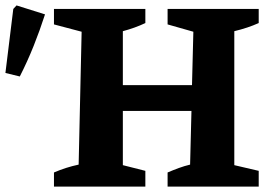

<svg xmlns="http://www.w3.org/2000/svg" viewBox="-20 -688 999 708"><path d="M179 0V-52Q223 -71 270 -81L281 -571L179 -598V-655H516V-603Q478 -585 433 -573V-374H688L693 -571L598 -598V-655H934V-603Q914 -594 891.5 -586.5Q869 -579 844 -573V-79L934 -58V0H598V-52Q619 -61 639.5 -68.5Q660 -76 681 -81L686 -279H433V-79L516 -58V0ZM53 -406 0 -419 29 -655 41 -668 146 -635Q127 -576 104 -518.5Q81 -461 53 -406Z"/></svg>

Font: Piazzolla SC
Style: Bold
Weight: 700
Designer: Juan Pablo del Peral
Foundry: Huerta Tipografica
Version: Version 1.330